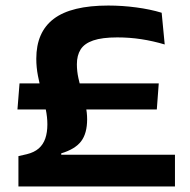

<svg xmlns="http://www.w3.org/2000/svg" viewBox="-20 -673 684 693"><path d="M43 -278 50.5 -372H553L546 -278ZM201 -114.5H611.5V0H46.5V-109.5L77 -116.5Q103.5 -123 119.8 -137.2Q136 -151.5 143.5 -173.2Q151 -195 151 -224Q151 -250.5 145 -279.2Q139 -308 131 -338.2Q123 -368.5 117 -399.2Q111 -430 111 -461Q111 -557.5 174.2 -605.2Q237.5 -653 371 -653Q421.5 -653 472 -646.2Q522.5 -639.5 563.5 -627L574.5 -512.5Q532.5 -525 490.2 -531.5Q448 -538 403.5 -538Q348.5 -538 316.5 -527Q284.5 -516 271 -494.5Q257.5 -473 257.5 -441Q257.5 -416 263 -391Q268.5 -366 276 -341Q283.5 -316 289 -291.5Q294.5 -267 294.5 -242.5Q294.5 -191.5 272.8 -163Q251 -134.5 201 -119.5Z"/></svg>

Font: AnekLatin_SemiExpandedSemiBold
Style: Regular
Weight: 600
Width: 6
Designer: Yesha Goshar
Foundry: Ek Type
Version: Version 1.003